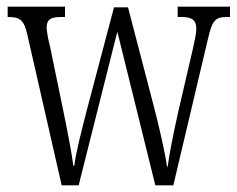

<svg xmlns="http://www.w3.org/2000/svg" viewBox="-20 -556 711 576"><path d="M62 -452 165 0H216L332 -461L446 0H500L604 -440C617 -497 627 -505 662 -505H670V-536H513V-505H526C559 -505 569 -493 569 -469C569 -457 564 -434 559 -411L515 -222C499 -150 488 -94 483 -56H481C476 -96 455 -185 443 -231L364 -534H322L239 -220C227 -173 206 -92 203 -59H200C196 -93 180 -175 170 -223L130 -417C125 -435 120 -462 120 -473C120 -496 130 -505 163 -505H175V-536H3V-505H4C39 -505 52 -497 62 -452Z"/></svg>

Font: Noto Serif Tamil ExtraCondensed Light
Style: Italic
Weight: 300
Width: 2
Italic angle: -12°
Designer: Indian Type Foundry, Tom Grace, and the Monotype Design Team
Foundry: Monotype Imaging Inc.
Version: Version 2.003